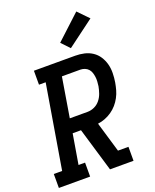

<svg xmlns="http://www.w3.org/2000/svg" viewBox="-184 -1090 960 1189"><g transform="rotate(-20 296.5 -495.0)"><path d="M-7 0V-92H48L140 -643H96V-735H368Q398 -735 427 -728.5Q456 -722 480 -706Q504 -690 519.5 -666Q535 -642 542.5 -614Q550 -586 549.5 -555Q549 -524 544 -494Q540 -471 533.5 -447.5Q527 -424 515 -401.5Q503 -379 486.5 -360Q470 -341 449 -326.5Q428 -312 404.5 -303Q381 -294 357 -291L416 -92H485V0H330L244 -289H189L156 -92H199V0ZM204 -382H321Q344 -382 366 -392Q388 -402 403.5 -421Q419 -440 427 -463Q435 -486 439 -508Q441 -523 442 -538.5Q443 -554 441 -569Q439 -584 434.5 -597.5Q430 -611 420.5 -621.5Q411 -632 397 -637.5Q383 -643 368 -643H247ZM359 -788 308 -842 468 -990 536 -920Z"/></g></svg>

Font: Iosevka Etoile SmBdObl
Style: Regular
Weight: 600
Italic angle: -9°
Designer: Belleve Invis
Foundry: Belleve Invis
Version: Version 15.5.2; ttfautohint (v1.8.4)